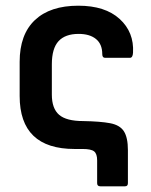

<svg xmlns="http://www.w3.org/2000/svg" viewBox="-20 -523 531 674"><path d="M332 131Q321 131 321 120V40Q321 17 310.5 8.5Q300 0 270 0H242Q49 0 49 -186V-306Q49 -402 102.5 -452.5Q156 -503 255 -503Q349 -503 400 -456.5Q451 -410 447 -338Q446 -320 436 -320H349Q339 -320 339 -333Q339 -368 317 -386Q295 -404 256 -404Q209 -404 185.5 -378.5Q162 -353 162 -297V-191Q162 -142 187.5 -120Q213 -98 272 -98Q332 -97 366.5 -90.5Q401 -84 415 -62Q429 -40 429 4V120Q429 131 419 131Z"/></svg>

Font: Sofia Sans Semi Condensed
Style: Bold
Weight: 700
Designer: Botio Nikoltchev, Ani Petrova
Foundry: lettersoup
Version: Version 4.100; ttfautohint (v1.8.4.7-5d5b)